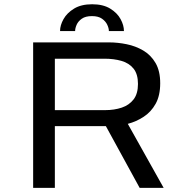

<svg xmlns="http://www.w3.org/2000/svg" viewBox="-20 -904 915 924"><path d="M139.5 0V-700H505Q546.5 -700 589.5 -691.2Q632.5 -682.5 669.2 -661Q706 -639.5 728.5 -601Q751 -562.5 751 -503.5Q751 -444 729 -404.5Q707 -365 671.2 -341.8Q635.5 -318.5 595 -308L767.5 0H652L489.5 -297H244V0ZM244 -374H486.5Q530 -374 565.8 -386Q601.5 -398 622.8 -425.5Q644 -453 644 -500Q644 -547.5 622.5 -574Q601 -600.5 564.5 -611Q528 -621.5 483 -621.5H244ZM423.5 -883.5Q476 -883.5 510 -862.8Q544 -842 560.2 -812.2Q576.5 -782.5 576.5 -754.5H504Q504 -768 496.2 -784.8Q488.5 -801.5 470.8 -814Q453 -826.5 422.5 -826.5Q391.5 -826.5 373.8 -814Q356 -801.5 348.8 -784.8Q341.5 -768 341.5 -754.5H269Q269 -782.5 285.8 -812.2Q302.5 -842 336.8 -862.8Q371 -883.5 423.5 -883.5Z"/></svg>

Font: Trispace SemiExpanded
Style: Regular
Weight: 400
Width: 6
Designer: Tyler Finck
Foundry: Etcetera Type Company
Version: Version 1.210; ttfautohint (v1.8.3)